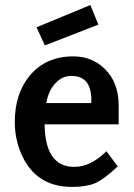

<svg xmlns="http://www.w3.org/2000/svg" viewBox="-20 -735 536 767"><path d="M126 -626 340.8 -714.8 373 -636.7 159.2 -553.7ZM275.4 -68.4Q340.8 -67.4 405.3 -130.9L450.2 -70.3Q398.4 -20.5 359.4 -2.9Q324.2 11.7 267.6 11.7Q136.7 11.7 77.1 -95.7Q39.1 -166 39.1 -247.1Q39.1 -360.4 98.6 -432.6Q163.1 -509.8 272.5 -509.8Q347.7 -509.8 398.4 -460Q454.1 -405.3 454.1 -313.5V-238.3H158.2Q160.2 -69.3 275.4 -68.4ZM344.7 -323.2Q349.6 -432.6 264.6 -431.6Q230.5 -431.6 205.1 -406.2Q173.8 -376 165 -323.2Z"/></svg>

Font: Puritan
Style: Bold
Weight: 700
Version: 2.1